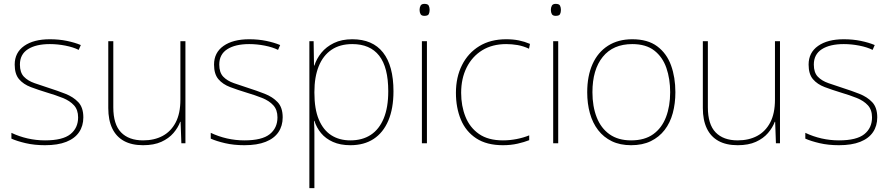

<svg xmlns="http://www.w3.org/2000/svg" viewBox="-20 -741 4604 993"><path d="M411 -134Q411 -90 389 -57.5Q367 -25 323 -7.5Q279 10 213 10Q158 10 113 -0.5Q68 -11 39 -24V-54Q79 -35 123 -25Q167 -15 213 -15Q304 -15 344 -47Q384 -79 384 -134Q384 -173 362.5 -196.5Q341 -220 304.5 -234.5Q268 -249 224 -262Q178 -276 139.5 -290.5Q101 -305 78.5 -331.5Q56 -358 56 -407Q56 -469 105 -503.5Q154 -538 238 -538Q285 -538 326 -529.5Q367 -521 398 -508L387 -483Q359 -497 318.5 -505Q278 -513 238 -513Q166 -513 124.5 -486.5Q83 -460 83 -407Q83 -366 103.5 -344.5Q124 -323 158.5 -311Q193 -299 233 -286Q277 -272 318 -256Q359 -240 385 -212.5Q411 -185 411 -134Z M939 -528V0H918L914 -111H912Q901 -81 877 -53Q853 -25 814.5 -7.5Q776 10 720 10Q661 10 621 -12Q581 -34 560.5 -77Q540 -120 540 -182V-528H566V-186Q566 -98 606 -56.5Q646 -15 720 -15Q778 -15 821 -38Q864 -61 888.5 -107.5Q913 -154 913 -226V-528Z M1442 -134Q1442 -90 1420 -57.5Q1398 -25 1354 -7.5Q1310 10 1244 10Q1189 10 1144 -0.5Q1099 -11 1070 -24V-54Q1110 -35 1154 -25Q1198 -15 1244 -15Q1335 -15 1375 -47Q1415 -79 1415 -134Q1415 -173 1393.5 -196.5Q1372 -220 1335.5 -234.5Q1299 -249 1255 -262Q1209 -276 1170.5 -290.5Q1132 -305 1109.5 -331.5Q1087 -358 1087 -407Q1087 -469 1136 -503.5Q1185 -538 1269 -538Q1316 -538 1357 -529.5Q1398 -521 1429 -508L1418 -483Q1390 -497 1349.5 -505Q1309 -513 1269 -513Q1197 -513 1155.5 -486.5Q1114 -460 1114 -407Q1114 -366 1134.5 -344.5Q1155 -323 1189.5 -311Q1224 -299 1264 -286Q1308 -272 1349 -256Q1390 -240 1416 -212.5Q1442 -185 1442 -134Z M1802 -538Q1907 -538 1961 -469.5Q2015 -401 2015 -269Q2015 -180 1988.5 -117.5Q1962 -55 1912.5 -22.5Q1863 10 1792 10Q1740 10 1702 -7Q1664 -24 1640.5 -52.5Q1617 -81 1606 -116H1604Q1606 -82 1606 -49.5Q1606 -17 1606 15V232H1580V-528H1602L1604 -402H1606Q1617 -437 1642 -468Q1667 -499 1707 -518.5Q1747 -538 1802 -538ZM1802 -513Q1738 -513 1694.5 -483.5Q1651 -454 1628.5 -398.5Q1606 -343 1606 -265V-262Q1606 -177 1629 -122.5Q1652 -68 1693.5 -41.5Q1735 -15 1792 -15Q1854 -15 1897.5 -43.5Q1941 -72 1964.5 -128.5Q1988 -185 1988 -269Q1988 -393 1941 -453Q1894 -513 1802 -513Z M2188 -528V0H2162V-528ZM2175 -721Q2193 -721 2197.5 -711.5Q2202 -702 2202 -690Q2202 -677 2197.5 -668Q2193 -659 2175 -659Q2160 -659 2155 -668Q2150 -677 2150 -690Q2150 -702 2155 -711.5Q2160 -721 2175 -721Z M2581 10Q2497 10 2443 -25.5Q2389 -61 2363.5 -122.5Q2338 -184 2338 -261Q2338 -342 2369.5 -404.5Q2401 -467 2459 -502.5Q2517 -538 2598 -538Q2634 -538 2663.5 -532Q2693 -526 2721 -514L2716 -489Q2686 -503 2656.5 -508Q2627 -513 2598 -513Q2526 -513 2474 -481Q2422 -449 2393.5 -392Q2365 -335 2365 -261Q2365 -193 2387.5 -137Q2410 -81 2457.5 -48Q2505 -15 2581 -15Q2617 -15 2652.5 -22Q2688 -29 2717 -41V-16Q2692 -6 2657 2Q2622 10 2581 10Z M2867 -528V0H2841V-528ZM2854 -721Q2872 -721 2876.5 -711.5Q2881 -702 2881 -690Q2881 -677 2876.5 -668Q2872 -659 2854 -659Q2839 -659 2834 -668Q2829 -677 2829 -690Q2829 -702 2834 -711.5Q2839 -721 2854 -721Z M3473 -264Q3473 -206 3459.5 -156Q3446 -106 3417.5 -69Q3389 -32 3346 -11Q3303 10 3244 10Q3187 10 3144.5 -10.5Q3102 -31 3073.5 -68Q3045 -105 3031 -155Q3017 -205 3017 -264Q3017 -348 3044.5 -409.5Q3072 -471 3124.5 -504.5Q3177 -538 3250 -538Q3330 -538 3379 -501.5Q3428 -465 3450.5 -403Q3473 -341 3473 -264ZM3044 -264Q3044 -191 3066 -134.5Q3088 -78 3132.5 -46.5Q3177 -15 3244 -15Q3314 -15 3358.5 -47Q3403 -79 3424.5 -135.5Q3446 -192 3446 -264Q3446 -333 3426.5 -389.5Q3407 -446 3364 -479.5Q3321 -513 3250 -513Q3151 -513 3097.5 -447Q3044 -381 3044 -264Z M4014 -528V0H3993L3989 -111H3987Q3976 -81 3952 -53Q3928 -25 3889.5 -7.5Q3851 10 3795 10Q3736 10 3696 -12Q3656 -34 3635.5 -77Q3615 -120 3615 -182V-528H3641V-186Q3641 -98 3681 -56.5Q3721 -15 3795 -15Q3853 -15 3896 -38Q3939 -61 3963.5 -107.5Q3988 -154 3988 -226V-528Z M4517 -134Q4517 -90 4495 -57.5Q4473 -25 4429 -7.5Q4385 10 4319 10Q4264 10 4219 -0.5Q4174 -11 4145 -24V-54Q4185 -35 4229 -25Q4273 -15 4319 -15Q4410 -15 4450 -47Q4490 -79 4490 -134Q4490 -173 4468.5 -196.5Q4447 -220 4410.5 -234.5Q4374 -249 4330 -262Q4284 -276 4245.5 -290.5Q4207 -305 4184.5 -331.5Q4162 -358 4162 -407Q4162 -469 4211 -503.5Q4260 -538 4344 -538Q4391 -538 4432 -529.5Q4473 -521 4504 -508L4493 -483Q4465 -497 4424.5 -505Q4384 -513 4344 -513Q4272 -513 4230.5 -486.5Q4189 -460 4189 -407Q4189 -366 4209.5 -344.5Q4230 -323 4264.5 -311Q4299 -299 4339 -286Q4383 -272 4424 -256Q4465 -240 4491 -212.5Q4517 -185 4517 -134Z"/></svg>

Font: Noto Sans Khmer Thin
Style: Regular
Weight: 250
Version: Version 2.003